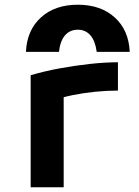

<svg xmlns="http://www.w3.org/2000/svg" viewBox="-20 -794 590 814"><path d="M310 -774Q407 -774 466.5 -720Q526 -666 530 -574H390Q384 -620 363.5 -644Q343 -668 310 -668Q276 -668 255.5 -644Q235 -620 230 -574H90Q94 -666 153.5 -720Q213 -774 310 -774ZM110 -475Q167 -492 232 -504Q297 -516 361.5 -523Q426 -530 480 -530V-410Q433 -410 383.5 -405Q334 -400 289.5 -391Q245 -382 211 -370L250 -435V0H110Z"/></svg>

Font: M PLUS Code Latin SemiExpanded
Style: Bold
Weight: 700
Width: 6
Designer: Coji Morishita
Foundry: UNDERFOREST DESIGN
Version: Version 1.002; ttfautohint (v1.8.3)